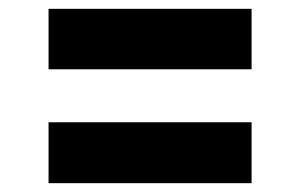

<svg xmlns="http://www.w3.org/2000/svg" viewBox="-20 -570 680 435"><path d="M550 -413H90V-550H550ZM550 -155H90V-293H550Z"/></svg>

Font: Open Sauce One Black
Style: Regular
Weight: 900
Designer: Alfredo Marco Pradil
Foundry: Creative Sauce Fz LLC
Version: Version 1.477